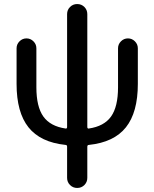

<svg xmlns="http://www.w3.org/2000/svg" viewBox="-20 -710 764 950"><path d="M304 7Q180 -6 121 -80Q62 -154 62 -295V-471Q62 -491 76.5 -505.5Q91 -520 111 -520Q131 -520 145.5 -505.5Q160 -491 160 -471V-278Q160 -182 194.5 -133.5Q229 -85 305 -74Q308 -73 310 -75.5Q312 -78 312 -81V-640Q312 -661 326.5 -675.5Q341 -690 362 -690Q383 -690 397.5 -675.5Q412 -661 412 -640V-81Q412 -78 414 -75.5Q416 -73 419 -74Q495 -85 529.5 -133.5Q564 -182 564 -278V-471Q564 -491 578.5 -505.5Q593 -520 613 -520Q633 -520 647.5 -505.5Q662 -491 662 -471V-295Q662 -154 603 -80Q544 -6 420 7Q412 7 412 16V170Q412 191 397.5 205.5Q383 220 362 220Q341 220 326.5 205.5Q312 191 312 170V16Q312 7 304 7Z"/></svg>

Font: Rounded Mplus 1c Medium
Style: Regular
Weight: 500
Version: Version 1.059.20150529